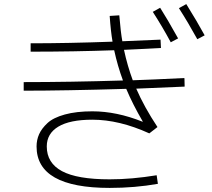

<svg xmlns="http://www.w3.org/2000/svg" viewBox="-20 -867 1040 940"><path d="M728 -809 764 -829Q798 -776 852 -679L816 -660Q774 -738 728 -809ZM856 -827 892 -847Q946 -760 982 -694L946 -675Q902 -755 856 -827ZM517 -789 564 -792Q571 -708 579 -665Q638 -667 766 -673L768 -632Q762 -632 692.5 -628Q623 -624 587 -623Q604 -544 630 -474Q722 -477 883 -485L884 -443Q803 -439 647 -433Q686 -343 751 -245L711 -214Q564 -281 432 -281Q322 -281 265.5 -247Q209 -213 209 -150Q209 -69 283.5 -29Q358 11 517 11Q625 11 747 -9L753 33Q640 53 517 53Q159 53 159 -150Q159 -182 171.5 -210Q184 -238 212.5 -264.5Q241 -291 297.5 -306.5Q354 -322 432 -322Q551 -322 678 -271L679 -272Q630 -356 598 -432Q294 -423 96 -423V-465Q320 -465 582 -473Q556 -543 539 -621Q342 -614 130 -614V-655Q310 -655 531 -663Q522 -715 517 -789Z"/></svg>

Font: Mplus 1p Light
Style: Regular
Weight: 300
Version: Version 1.061